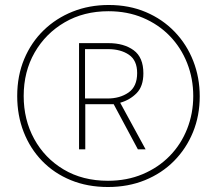

<svg xmlns="http://www.w3.org/2000/svg" viewBox="-20 -742 871 770"><path d="M413 8Q331 8 264 -19.5Q197 -47 149 -96.5Q101 -146 75 -212.5Q49 -279 49 -357Q49 -438 77 -505Q105 -572 155 -620.5Q205 -669 271.5 -695.5Q338 -722 416 -722Q498 -722 565 -693.5Q632 -665 680.5 -614.5Q729 -564 755 -497.5Q781 -431 781 -356Q781 -278 754 -212Q727 -146 678 -96.5Q629 -47 561.5 -19.5Q494 8 413 8ZM413 -17Q489 -17 552 -43.5Q615 -70 660.5 -116.5Q706 -163 730.5 -225Q755 -287 755 -357Q755 -427 730.5 -489Q706 -551 661 -597.5Q616 -644 553.5 -670.5Q491 -697 415 -697Q316 -697 239.5 -652.5Q163 -608 119 -531.5Q75 -455 75 -357Q75 -262 117 -185Q159 -108 235 -62.5Q311 -17 413 -17ZM297 -143V-569H415Q477 -569 516 -540.5Q555 -512 555 -448Q555 -396 528 -368.5Q501 -341 462 -330L564 -143H533L436 -324H322V-143ZM411 -347Q461 -347 495.5 -371Q530 -395 530 -449Q530 -500 497 -522.5Q464 -545 413 -545H321V-347Z"/></svg>

Font: Noto Sans Telugu Condensed Thin
Style: Regular
Weight: 100
Width: 3
Designer: Jelle Bosma - Monotype Design Team
Foundry: Monotype Imaging Inc.
Version: Version 2.005; ttfautohint (v1.8.4.7-5d5b)